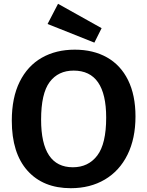

<svg xmlns="http://www.w3.org/2000/svg" viewBox="-20 -977 772 1009"><path d="M42 -343Q42 -464 83.5 -547.5Q125 -631 199.5 -673.5Q274 -716 373 -716Q470 -716 542 -675.5Q614 -635 653 -556Q692 -477 692 -365Q692 -249 650 -164Q608 -79 531 -33.5Q454 12 352 12Q207 12 124.5 -80Q42 -172 42 -343ZM538 -359Q538 -606 367 -606Q286 -606 241 -546Q196 -486 196 -348Q196 -98 363 -98Q444 -98 491 -159.5Q538 -221 538 -359ZM514 -829 476 -753 230 -851 285 -957Z"/></svg>

Font: Bitter Pro
Style: Bold
Weight: 700
Designer: Sol Matas, and Bitter project Authors
Foundry: Sol Matas
Version: Version 1.010